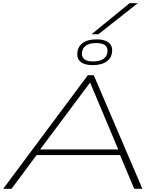

<svg xmlns="http://www.w3.org/2000/svg" viewBox="-51 -1180 967 1200"><path d="M-31 0 498 -710H535L839 0H788L699 -211H178L21 0ZM200 -246H688L512 -664ZM528 -773Q481 -773 456.5 -790.5Q432 -808 432 -840Q432 -885 463.5 -909.5Q495 -934 553 -934Q600 -934 625 -916.5Q650 -899 650 -867Q650 -822 618 -797.5Q586 -773 528 -773ZM531 -796Q574 -796 597.5 -813.5Q621 -831 621 -863Q621 -911 550 -911Q507 -911 484 -893.5Q461 -876 461 -844Q461 -796 531 -796ZM521 -966 759 -1160H810L564 -966Z"/></svg>

Font: Georama ExtraExtended ExtraLight
Style: Italic
Weight: 200
Width: 8
Italic angle: -9°
Designer: Jean-Baptiste Levee
Foundry: Production Type
Version: Version 1.000